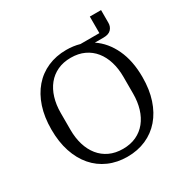

<svg xmlns="http://www.w3.org/2000/svg" viewBox="-185 -961 1086 1125"><g transform="rotate(-30 358.0 -399.0)"><path d="M358 12Q289 12 232 -13Q175 -38 134.5 -85Q94 -132 72 -198.5Q50 -265 50 -349Q50 -433 72 -499.5Q94 -566 134.5 -613Q175 -660 232 -685Q289 -710 358 -710Q406 -710 448 -698H576V-810H652V-724Q652 -698 635.5 -680.5Q619 -663 584 -663H525Q591 -619 628.5 -539Q666 -459 666 -349Q666 -265 644 -198.5Q622 -132 581.5 -85Q541 -38 484 -13Q427 12 358 12ZM358 -41Q409 -41 448.5 -59.5Q488 -78 515 -111.5Q542 -145 556 -191Q570 -237 570 -292V-406Q570 -461 556 -507Q542 -553 515 -586.5Q488 -620 448.5 -638.5Q409 -657 358 -657Q307 -657 267.5 -638.5Q228 -620 201 -586.5Q174 -553 160 -507Q146 -461 146 -406V-292Q146 -237 160 -191Q174 -145 201 -111.5Q228 -78 267.5 -59.5Q307 -41 358 -41Z"/></g></svg>

Font: IBM Plex Serif
Style: Regular
Weight: 400
Designer: Mike Abbink, Paul van der Laan, Pieter van Rosmalen
Foundry: Bold Monday
Version: Version 2.6